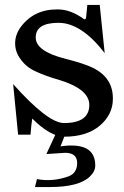

<svg xmlns="http://www.w3.org/2000/svg" viewBox="-20 -542 500 774"><path d="M121 212H181Q298 212 342 170Q364 149 364 125Q364 28 224 48L248 -14H210L167 79L242 74Q291 74 291 115Q291 156 256 169Q192 192 129 180ZM238 -46Q173 -46 33 -203L53 1H103Q106 -39 110 -64Q183 9 240 9Q330 9 383 -36Q435 -81 435 -143V-146Q435 -228 356 -268Q319 -286 244 -305Q124 -335 124 -391Q124 -450 216 -450Q308 -450 402 -328L382 -522H332L327 -471Q326 -464 320 -464Q265 -504 214 -504Q214 -504 213 -504Q211 -504 209 -504Q115 -504 62 -431Q41 -401 41 -367Q41 -332 64 -302Q86 -271 124 -254Q162 -236 218 -220Q340 -183 340 -119Q340 -46 238 -46Z"/></svg>

Font: Sawarabi Mincho
Style: Regular
Weight: 400
Version: Version 1.082; ttfautohint (v1.8.4.7-5d5b)